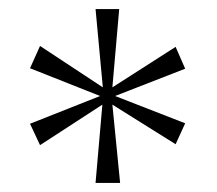

<svg xmlns="http://www.w3.org/2000/svg" viewBox="-20 -780 477 422"><path d="M190 -378H244L227 -550L366 -463L387 -509L233 -569L387 -629L366 -677L227 -588L242 -760H190L206 -588L68 -679L46 -630L200 -569L46 -508L68 -461L205 -550Z"/></svg>

Font: Noto Serif Ethiopic ExtraLight
Style: Regular
Weight: 200
Designer: Monotype Design Team
Foundry: Monotype Imaging Inc.
Version: Version 2.102